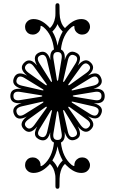

<svg xmlns="http://www.w3.org/2000/svg" viewBox="-20 -760 711 1188"><path d="M348 -724Q348 -666 351 -651Q355 -630 362 -614Q369 -598 382 -586Q387 -592 390.5 -595Q394 -598 394 -598Q438 -642 483 -642Q502 -642 515 -634Q537 -619 537 -594Q537 -581 529 -568Q516 -546 488 -546Q474 -546 463 -553Q440 -567 440 -594Q443 -606 423 -592Q367 -545 357 -454Q386 -440 380 -388Q402 -460 453 -433Q493 -413 461 -354Q509 -412 546 -368Q574 -334 524 -292Q591 -328 608 -271Q620 -229 558 -210Q628 -217 628 -166Q628 -114 560 -122Q631 -101 603 -49Q582 -10 524 -41Q583 7 538 45Q503 74 461 22Q497 89 441 106Q399 118 380 56Q386 108 357 122Q367 213 423 260Q443 274 440 262Q440 235 463 221Q474 214 488 214Q516 214 529 236Q537 249 537 262Q537 287 515 302Q502 310 483 310Q438 310 394 266Q394 266 390.5 263Q387 260 382 254Q369 266 362 282Q355 298 351 319Q348 334 348 392Q348 408 336 408Q323 408 323 392Q323 363 323 344.5Q323 326 321 319Q314 277 289 254Q284 260 281 263Q278 266 278 266Q234 310 188 310Q170 310 157 302Q135 287 135 262Q135 247 142 236Q155 214 183 214Q197 214 208 221Q231 235 231 262Q228 275 249 260Q304 214 314 122Q286 110 291 59Q279 100 256 107Q240 112 219 101Q206 94 200 83Q189 61 210 23Q163 81 125 37Q94 2 146 -39Q82 -5 64 -60Q52 -103 114 -122Q44 -115 44 -166Q44 -217 114 -210Q42 -232 69 -284Q91 -323 148 -292Q90 -339 134 -376Q145 -385 157 -386Q182 -388 209 -355Q174 -420 230 -438Q273 -450 292 -388Q286 -441 314 -454Q304 -546 249 -592Q228 -607 231 -594Q231 -567 208 -553Q197 -546 183 -546Q155 -546 142 -568Q135 -579 135 -594Q135 -619 157 -634Q170 -642 188 -642Q234 -642 278 -598Q278 -598 281 -595Q284 -592 289 -586Q314 -609 321 -651Q323 -659 323 -677.5Q323 -696 323 -724Q323 -740 336 -740Q348 -740 348 -724ZM529 27Q552 4 515 -22L410 -98Q405 -101 403 -99Q401 -97 404 -92L479 14Q506 50 529 27ZM115 -102Q72 -92 84 -61Q96 -30 135 -55L245 -124Q250 -128 249 -130Q248 -132 242 -131ZM440 -418Q410 -430 400 -387L371 -260Q370 -254 372 -253Q375 -252 378 -257L447 -367Q471 -406 440 -418ZM588 -62Q600 -92 557 -102L430 -131Q424 -132 423 -130Q422 -128 427 -124L537 -55Q576 -31 588 -62ZM143 27Q165 49 192 14L268 -92Q271 -97 269 -99Q267 -101 262 -98L157 -22Q120 4 143 27ZM529 -359Q506 -382 480 -345L404 -240Q401 -235 403 -233Q405 -231 410 -234L516 -310Q551 -337 529 -359ZM143 -359Q121 -337 156 -310L262 -234Q267 -231 269 -233Q271 -235 268 -240L192 -345Q166 -382 143 -359ZM107 -191Q63 -199 63 -166Q63 -133 107 -141L236 -162Q242 -164 242 -166Q242 -169 236 -170ZM271 -387Q261 -430 231 -418Q200 -406 225 -367L294 -257Q298 -252 300 -253Q302 -254 301 -260ZM564 -141Q608 -133 608 -166Q608 -199 564 -191L436 -170Q430 -169 430 -166Q430 -164 436 -162ZM311 62Q303 106 336 106Q369 106 361 62L340 -66Q339 -72 336 -72Q334 -72 332 -66ZM361 -395Q368 -438 336 -438Q304 -438 311 -395L332 -266Q334 -260 336 -260Q339 -260 340 -266ZM232 86Q262 98 272 55L301 -72Q302 -78 300 -79Q298 -80 294 -75L226 36Q202 74 232 86ZM400 55Q410 98 440 86Q470 74 446 36L378 -75Q375 -80 372 -79Q370 -78 371 -72ZM84 -270Q72 -240 115 -230L242 -201Q248 -200 249 -202Q250 -205 245 -208L134 -276Q96 -300 84 -270ZM557 -230Q600 -240 588 -270Q576 -300 538 -276L427 -208Q422 -205 423 -202Q424 -200 430 -201ZM336 145Q332 170 324 191.5Q316 213 304 233Q326 254 336 279Q346 254 368 233Q345 193 336 145ZM336 -477Q345 -525 368 -565Q346 -586 336 -611Q326 -586 304 -565Q316 -546 324 -524Q332 -502 336 -477Z"/></svg>

Font: Amiri Quran
Style: Regular
Weight: 400
Designer: Khaled Hosny
Version: Version 0.117